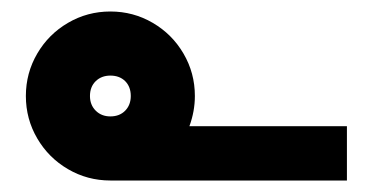

<svg xmlns="http://www.w3.org/2000/svg" viewBox="-20 -313 640 334"><path d="M25 -146Q25 -186 44.8 -219.8Q64.5 -253.5 98.2 -273.2Q132 -293 172 -293Q212 -293 245.8 -273.2Q279.5 -253.5 299.2 -219.8Q319 -186 319 -146Q319 -119.5 309.5 -93.5H583.5V1H174H172Q132 1 98.2 -18.8Q64.5 -38.5 44.8 -72.2Q25 -106 25 -146ZM172 -110.5Q188 -110.5 197.8 -120.5Q207.5 -130.5 207.5 -146Q207.5 -162 197.8 -171.8Q188 -181.5 172 -181.5Q156.5 -181.5 146.5 -171.8Q136.5 -162 136.5 -146Q136.5 -130.5 146.5 -120.5Q156.5 -110.5 172 -110.5Z"/></svg>

Font: JuliaMono Black
Style: Regular
Weight: 900
Monospace: yes
Designer: cormullion
Foundry: corm
Version: Version 0.054; ttfautohint (v1.8.4)